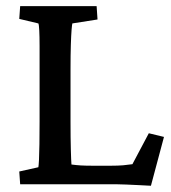

<svg xmlns="http://www.w3.org/2000/svg" viewBox="-20 -593 550 618"><path d="M465.8 4.9Q448.2 3.9 427.2 2.9Q406.2 2 386.2 1Q366.2 0 351.6 0H44.9L42 -41L103.5 -54.7Q104.5 -59.6 105.5 -78.6Q106.4 -97.7 106.9 -128.9Q107.4 -160.2 107.4 -201.2V-371.1Q107.4 -413.1 107.4 -444.3Q107.4 -475.6 106.4 -494.6Q105.5 -513.7 103.5 -517.6L42 -532.2L44.9 -573.2H291L293.9 -530.3L212.9 -517.6Q211.9 -514.6 210.4 -497.1Q209 -479.5 208 -447.8Q207 -416 207 -371.1V-201.2Q207 -148.4 208 -111.8Q209 -75.2 210 -63.5Q224.6 -61.5 240.2 -60.5Q255.9 -59.6 277.3 -59.6H337.9Q360.4 -59.6 376.5 -61Q392.6 -62.5 406.2 -64.5L459 -164.1L507.8 -152.3Z"/></svg>

Font: Crimson Pro ExtraLight Medium
Style: Regular
Weight: 500
Version: Version 1.002